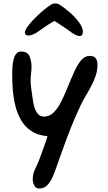

<svg xmlns="http://www.w3.org/2000/svg" viewBox="-20 -821 619 1103"><path d="M204 262Q186 262 177 244.5Q168 227 168 210Q168 178 182 149.5Q196 121 207 92Q212 79 219.5 58.5Q227 38 234.5 17Q242 -4 247 -19Q252 -34 252 -36V-39Q197 -43 160 -68Q123 -93 101 -131Q79 -169 68 -214.5Q57 -260 53.5 -307Q50 -354 50 -395Q50 -408 51 -429.5Q52 -451 56.5 -473Q61 -495 71.5 -510Q82 -525 101 -525Q138 -525 149.5 -498Q161 -471 161 -439Q161 -417 158.5 -398Q156 -379 156 -356V-346Q156 -339 159 -316Q162 -293 165.5 -269Q169 -245 171 -233Q176 -200 191 -175.5Q206 -151 233 -151Q265 -151 289.5 -176Q314 -201 333.5 -241Q353 -281 371 -325.5Q389 -370 407 -410Q425 -450 446.5 -475Q468 -500 495 -500Q540 -500 540 -450Q540 -416 529.5 -385Q519 -354 503 -325Q488 -296 471 -268Q454 -240 441 -211Q401 -126 367.5 -36.5Q334 53 303 143Q295 166 283 194Q271 222 252.5 242Q234 262 204 262ZM437 -614Q426 -614 413 -621Q400 -628 393 -633Q369 -651 342.5 -668.5Q316 -686 293 -701Q254 -679 231 -662Q208 -645 186 -631Q179 -627 166.5 -622Q154 -617 143 -617Q123 -617 123 -636Q124 -648 139 -669Q154 -690 177.5 -714Q201 -738 226.5 -759.5Q252 -781 273 -794Q282 -801 297 -801Q313 -801 323 -794Q354 -774 384.5 -746.5Q415 -719 435.5 -690.5Q456 -662 456 -639Q456 -614 437 -614Z"/></svg>

Font: Fuzzy Bubbles
Style: Bold
Weight: 700
Designer: Robert E. Leuschke
Foundry: Robert E. Leuschke
Version: Version 1.010; ttfautohint (v1.8.3)